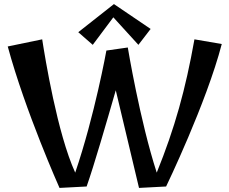

<svg xmlns="http://www.w3.org/2000/svg" viewBox="-20 -908 1123 942"><path d="M934 -715C890 -468 838 -281 749 -61C666 -317 607 -675 607 -675L502 -660C502 -660 445 -343 349 -61C261 -254 201 -625 187 -715L18 -680C104 -362 272 14 272 14L405 7C441 -95 502 -305 548 -465L662 14L795 7C795 7 993 -403 1068 -692ZM539 -888 364 -750 435 -688 536 -823 659 -688 719 -766Z"/></svg>

Font: Original Surfer
Style: Regular
Weight: 400
Designer: Astigmatic (AOETI)
Foundry: Astigmatic (AOETI)
Version: Version 1.001